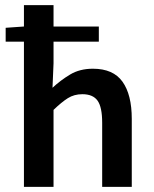

<svg xmlns="http://www.w3.org/2000/svg" viewBox="-20 -726 598 746"><path d="M73 0V-564H2V-618L73 -623V-706H188V-623H364V-564H188V-480L184 -385Q215 -414 252.5 -436.5Q290 -459 341 -459Q420 -459 456 -408.5Q492 -358 492 -264V0H377V-249Q377 -310 359 -335Q341 -360 300 -360Q268 -360 243.5 -344.5Q219 -329 188 -299V0Z"/></svg>

Font: Giro Sans Semibold
Style: Regular
Weight: 600
Designer: Paul D. Hunt
Foundry: Adobe Systems Incorporated
Version: Version 1.000;PS 1.0;hotconv 1.0.88;makeotf.lib2.5.647800